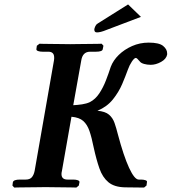

<svg xmlns="http://www.w3.org/2000/svg" viewBox="-20 -844 773 865"><path d="M557 -824 615 -768 462 -710Q445 -703 434.5 -700.5Q424 -698 417 -698Q405 -698 405 -710V-713Q406 -718 409.5 -726Q413 -734 420 -738ZM629 1 543 0Q495 -1 468.5 -23Q442 -45 428 -85Q414 -125 402 -180Q393 -225 383 -254Q373 -283 355 -299Q337 -315 302 -318L259 -74Q258 -70 257.5 -66.5Q257 -63 257 -60Q257 -35 284 -35H310Q322 -35 330.5 -32Q339 -29 338 -23L335 -8L324 1Q324 1 308 0.5Q292 0 269 0Q246 0 223 -0.5Q200 -1 185 -1Q172 -1 148.5 -0.5Q125 0 101 0Q77 0 60.5 0.5Q44 1 44 1L36 -8L38 -23Q41 -35 70 -35H96Q114 -35 123 -45Q132 -55 136 -74L223 -571Q224 -576 224 -579.5Q224 -583 224 -585Q224 -611 198 -611H172Q160 -611 151.5 -614Q143 -617 144 -623L146 -638L158 -647Q158 -647 173.5 -646.5Q189 -646 212 -646Q235 -646 258 -645.5Q281 -645 296 -645Q309 -645 332.5 -645.5Q356 -646 380 -646Q404 -646 421 -646.5Q438 -647 438 -647L446 -638L443 -623Q442 -611 412 -611H386Q352 -611 346 -571L310 -370Q330 -371 350 -374Q370 -377 385 -384Q410 -397 427.5 -423.5Q445 -450 457.5 -482.5Q470 -515 479 -543Q490 -572 515 -596.5Q540 -621 575 -636.5Q610 -652 650 -652Q697 -652 715 -637Q733 -622 733 -604V-598Q729 -578 705.5 -565Q682 -552 659 -552Q643 -552 629 -556Q615 -560 610 -567Q597 -583 592 -583Q585 -583 574 -566.5Q563 -550 556 -530Q546 -502 530.5 -465.5Q515 -429 488.5 -396Q462 -363 419 -345Q454 -342 471 -327.5Q488 -313 496 -290Q504 -267 511 -239Q537 -141 561.5 -88Q586 -35 605 -35H615Q627 -35 635.5 -32Q644 -29 642 -23L640 -8Z"/></svg>

Font: Libertinus Serif SemiBold
Style: Italic
Weight: 600
Italic angle: -11.5°
Designer: Philipp H. Poll, Khaled Hosny
Foundry: Caleb Maclennan
Version: Version 7.051;RELEASE